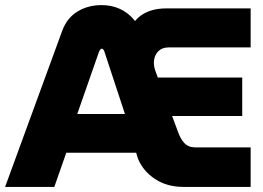

<svg xmlns="http://www.w3.org/2000/svg" viewBox="-20 -733 1031 753"><path d="M0 0 225 -615Q244 -664 285 -688.5Q326 -713 378 -713Q417 -713 449.5 -698.5Q482 -684 507 -654L509 -650Q523 -667 541.5 -678Q560 -689 582.5 -694.5Q605 -700 630 -700H963V-547H641Q617 -547 602.5 -533.5Q588 -520 584.5 -499.5Q581 -479 589 -456L599 -429H930V-278H655L677 -219Q687 -189 703 -172Q719 -155 745 -155H963V0H699Q635 0 588 -31Q541 -62 521 -111L514 -134H240L193 0ZM283 -286H470L389 -532Q387 -537 384.5 -539.5Q382 -542 378 -542Q376 -542 373.5 -539Q371 -536 369 -532Z"/></svg>

Font: MuseoModerno Thin ExtraBold
Style: Regular
Weight: 800
Version: Version 1.002